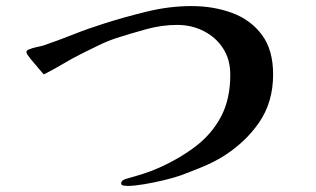

<svg xmlns="http://www.w3.org/2000/svg" viewBox="-20 -624 1040 632"><path d="M879 -379Q879 -288 833 -221Q787 -154 711 -107Q679 -88 643.5 -73.5Q608 -59 573 -46Q553 -39 520 -31Q487 -23 454 -17.5Q421 -12 400 -12Q396 -12 387.5 -13Q379 -14 379 -20Q379 -27 384.5 -30.5Q390 -34 394 -35Q423 -43 450 -51.5Q477 -60 504 -72Q573 -103 625.5 -143.5Q678 -184 708 -241Q738 -298 738 -378Q738 -428 714.5 -464.5Q691 -501 651 -521.5Q611 -542 563 -542Q513 -542 462 -528Q411 -514 364 -499Q334 -489 306 -475.5Q278 -462 250 -448Q218 -432 187 -413.5Q156 -395 124 -379Q120 -384 106 -400Q92 -416 79.5 -431.5Q67 -447 67 -452Q67 -459 75 -461Q86 -466 98.5 -468.5Q111 -471 122 -474Q172 -491 221 -510.5Q270 -530 321 -546Q390 -568 464 -586Q538 -604 610 -604Q683 -604 744 -581.5Q805 -559 842 -509.5Q879 -460 879 -379Z"/></svg>

Font: Kaisei Opti
Style: Bold
Weight: 700
Designer: Font-Kai, 金井和夫
Foundry: KAZUO KANAI
Version: Version 5.003